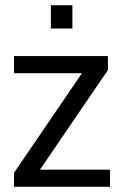

<svg xmlns="http://www.w3.org/2000/svg" viewBox="-20 -720 475 740"><path d="M34 0V-54L296 -438H34V-504H396V-450L134 -66H404V0ZM176 -610V-700H259V-610Z"/></svg>

Font: Special Gothic
Style: Regular
Weight: 400
Designer: Alistair McCready
Foundry: Monolith
Version: Version 1.010; ttfautohint (v1.8.4.7-5d5b)